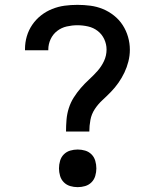

<svg xmlns="http://www.w3.org/2000/svg" viewBox="-20 -763 640 791"><path d="M252 -221Q252 -245 254 -269.5Q256 -294 263.5 -317.5Q271 -341 284 -361.5Q297 -382 313 -400.5Q329 -419 347 -435.5Q365 -452 381.5 -470.5Q398 -489 408.5 -511.5Q419 -534 419 -559Q419 -581 409.5 -601.5Q400 -622 382.5 -635.5Q365 -649 343 -654Q321 -659 299 -659Q277 -659 255 -654Q233 -649 215.5 -635.5Q198 -622 188.5 -601.5Q179 -581 179 -559V-556H83V-561Q83 -588 90.5 -613.5Q98 -639 113 -661Q128 -683 149 -699.5Q170 -716 195 -726Q220 -736 246 -739.5Q272 -743 299 -743Q326 -743 352.5 -739.5Q379 -736 403.5 -726Q428 -716 449.5 -699Q471 -682 485.5 -659.5Q500 -637 507.5 -611Q515 -585 515 -558Q515 -534 509 -510Q503 -486 492.5 -464Q482 -442 468 -422Q454 -402 437 -384.5Q420 -367 402 -350.5Q384 -334 370.5 -313.5Q357 -293 352.5 -269Q348 -245 348 -221ZM300 8Q284 8 269 3.5Q254 -1 243 -12Q232 -23 227.5 -38.5Q223 -54 223 -69Q223 -85 227.5 -100.5Q232 -116 243 -127Q254 -138 269 -142.5Q284 -147 300 -147Q316 -147 331 -142.5Q346 -138 357 -127Q368 -116 372.5 -100.5Q377 -85 377 -69Q377 -54 372.5 -38.5Q368 -23 357 -12Q346 -1 331 3.5Q316 8 300 8Z"/></svg>

Font: Iosevka Fixed Medium Extended
Style: Regular
Weight: 500
Width: 7
Monospace: yes
Designer: Belleve Invis
Foundry: Belleve Invis
Version: Version 24.1.1; ttfautohint (v1.8.4)